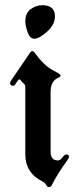

<svg xmlns="http://www.w3.org/2000/svg" viewBox="-20 -723 297 752"><path d="M19.5 0ZM79.1 -637.2Q79.1 -672.4 100.6 -687.5Q122.1 -702.6 145.5 -702.6Q195.3 -702.6 195.3 -658.7Q195.3 -626.5 164.3 -598.9Q133.3 -571.3 114.3 -571.3Q97.2 -571.3 88.1 -596.9Q79.1 -622.6 79.1 -637.2ZM19.5 -397.9Q19.5 -401.9 22.5 -406.2L97.7 -516.6Q102.1 -522.9 106.4 -522.9Q110.8 -522.9 114.7 -517.6Q153.8 -464.8 187 -447.8Q217.3 -432.6 217.3 -427.5Q217.3 -422.4 210 -419.4Q178.2 -406.7 178.2 -363.3V-128.4Q178.2 -94.7 206.5 -94.7Q216.3 -94.7 224.6 -106.4Q232.9 -118.2 241.2 -118.2Q250 -118.2 250 -108.4Q250 -104 242.2 -93.3Q204.6 -41.5 183.6 1Q179.2 9.8 172.1 9.8Q165 9.8 161.1 1.5Q157.2 -6.8 145.5 -12.7Q79.1 -45.9 79.1 -119.6V-383.3Q79.1 -390.1 75.2 -393.6Q66.9 -400.9 60.5 -409.2Q58.6 -412.1 55.7 -412.1Q53.2 -412.1 50.3 -408.2L41 -394.5Q36.1 -387.2 31.2 -387.2Q19.5 -387.2 19.5 -397.9Z"/></svg>

Font: UnifrakturMaguntia
Style: Book
Weight: 400
Designer: j. 'mach' wust, Gerrit Ansmann, Georg Duffner, based on a font by Peter Wiegel, original typeface by Carl Albert Fahrenw
Version: Version 2017-03-19